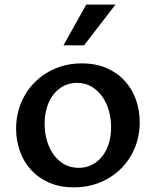

<svg xmlns="http://www.w3.org/2000/svg" viewBox="-20 -802 676 832"><path d="M300.3 9.8Q239.3 9.8 192.6 -10.7Q146 -31.2 114.3 -66.2Q82.5 -101.1 66.2 -147Q49.8 -192.9 49.8 -244.1Q49.8 -303.2 70.8 -354.7Q91.8 -406.2 129.6 -444.6Q167.5 -482.9 219.7 -505.1Q272 -527.3 334.5 -527.3Q395.5 -527.3 442.4 -506.8Q489.3 -486.3 521 -451.2Q552.7 -416 569.1 -369.9Q585.4 -323.7 585.4 -272.5Q585.4 -212.9 564.2 -161.4Q543 -109.9 504.9 -71.8Q466.8 -33.7 414.6 -12Q362.3 9.8 300.3 9.8ZM320.8 -74.7Q352.1 -74.7 377.9 -87.6Q403.8 -100.6 422.4 -123.8Q440.9 -147 451.2 -179.2Q461.4 -211.4 461.4 -250.5Q461.4 -288.6 451.4 -323.2Q441.4 -357.9 422.4 -384.5Q403.3 -411.1 376 -427Q348.6 -442.9 314 -442.9Q282.2 -442.9 256.3 -429.7Q230.5 -416.5 212.2 -393.1Q193.8 -369.6 183.6 -337.2Q173.3 -304.7 173.3 -266.1Q173.3 -227.5 183.3 -192.9Q193.4 -158.2 212.4 -131.8Q231.4 -105.5 258.8 -90.1Q286.1 -74.7 320.8 -74.7ZM254.9 -605.5 354 -782.2H480.5L344.2 -605.5Z"/></svg>

Font: Proza Libre
Style: Medium
Weight: 500
Designer: Jasper de Waard
Foundry: Jasper de Waard
Version: Version 1.000; ttfautohint (v1.4.1.8-43bc)